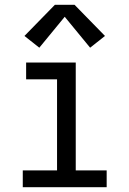

<svg xmlns="http://www.w3.org/2000/svg" viewBox="-20 -781 540 801"><path d="M75 0V-70H218V-450H89V-520H296V-70H425V0ZM144 -582 82 -631 209 -761H291L418 -631L356 -582L250 -711Z"/></svg>

Font: Iosevka SS04
Style: Regular
Weight: 400
Monospace: yes
Designer: Belleve Invis
Foundry: Belleve Invis
Version: Version 19.0.0; ttfautohint (v1.8.4)